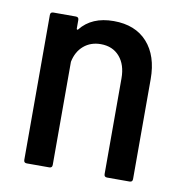

<svg xmlns="http://www.w3.org/2000/svg" viewBox="-64 -577 610 638"><g transform="rotate(10 240.5 -258.0)"><path d="M424 -347V-10Q424 0 414 0H338Q328 0 328 -10V-333Q328 -379 304.5 -406Q281 -433 241 -433Q207 -433 183.5 -413Q160 -393 153 -358V-354V-10Q153 0 143 0H67Q57 0 57 -10V-499Q57 -509 67 -509H143Q153 -509 153 -499V-470Q153 -468 154.5 -467Q156 -466 158 -468Q196 -516 270 -516Q343 -516 383.5 -471Q424 -426 424 -347Z"/></g></svg>

Font: Barlow Semi Condensed Medium
Style: Regular
Weight: 500
Width: 4
Designer: Jeremy Tribby
Foundry: Tribby Type
Version: Version 1.422; ttfautohint (v1.8)